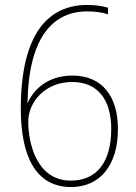

<svg xmlns="http://www.w3.org/2000/svg" viewBox="-20 -745 549 775"><path d="M267 10C386 10 456 -81 456 -224C456 -356 393 -440 272 -440C170 -440 113 -380 92 -329H91C95 -592 192 -699 332 -699C363 -699 394 -695 416 -687V-714C392 -721 364 -725 332 -725C179 -725 64 -615 64 -306C64 -127 117 10 267 10ZM266 -16C125 -16 94 -172 94 -254C94 -333 162 -414 271 -414C378 -414 429 -339 429 -224C429 -93 372 -16 266 -16Z"/></svg>

Font: Noto Sans Malayalam SemiCondensed Thin
Style: Regular
Weight: 100
Width: 4
Designer: Jelle Bosma - Monotype Design Team
Foundry: Monotype Imaging Inc.
Version: Version 2.104